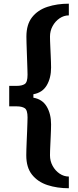

<svg xmlns="http://www.w3.org/2000/svg" viewBox="-20 -820 424 1042"><path d="M353.6 201.6Q289.8 201.6 237.4 184.4Q185 167.1 153.8 128Q122.6 89 122.6 23Q122.6 11.6 123.2 -9.9Q123.8 -31.4 125 -57.4Q126.1 -83.5 127.2 -108.8Q128.2 -134.2 128.8 -153.9Q129.5 -173.6 129.5 -182.6Q129.5 -223.1 114.1 -232.9Q98.7 -242.8 70.9 -242.8H30V-354H70.9Q98.7 -354 114.1 -363.8Q129.5 -373.7 129.5 -414.3Q129.5 -423.2 128.8 -443.1Q128.2 -463 127.3 -488.5Q126.5 -514.1 125.5 -540.2Q124.6 -566.4 123.9 -588.1Q123.3 -609.8 123.3 -621.4Q123.3 -687.5 154.3 -726.7Q185.4 -765.9 237.6 -782.9Q289.8 -800 353.6 -800V-736.5Q326.7 -736.5 303.3 -720.6Q279.9 -704.7 265.6 -678.5Q251.3 -652.4 251.3 -621.4Q251.3 -612.1 251.8 -596.3Q252.4 -580.4 253.3 -560.9Q254.3 -541.4 255.1 -521.5Q256 -501.6 256.6 -483.8Q257.2 -465.9 257.2 -453.6Q257.2 -396.5 233.6 -356.8Q210 -317.1 161.2 -308.6V-289.8Q210 -281.4 233.6 -241.6Q257.2 -201.7 257.2 -144.9Q257.2 -132.6 256.6 -114.8Q256 -96.9 255.1 -77Q254.3 -57 253.3 -37.5Q252.4 -17.9 251.8 -2.1Q251.3 13.7 251.3 23Q251.3 53.9 265.6 80.1Q279.9 106.3 303.3 122.2Q326.7 138.1 353.6 138.1Z"/></svg>

Font: Big Shoulders Text SC Thin
Style: Regular
Weight: 100
Designer: Patric King
Foundry: XO Type Co
Version: Version 2.002